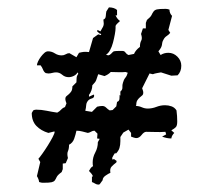

<svg xmlns="http://www.w3.org/2000/svg" viewBox="-20 -551 577 520"><path d="M229 -58V-73H232Q230 -78 227 -81.5Q224 -85 221 -88Q223 -92 225.5 -95.5Q228 -99 232 -101Q231 -104 231 -111Q231 -125 238 -138Q245 -151 245 -166L250 -175L243 -176L244 -189L236 -197Q231 -197 227 -194.5Q223 -192 218 -191Q210 -193 202.5 -195Q195 -197 187 -197Q185 -187 181 -175.5Q177 -164 167 -159Q167 -148 164 -141.5Q161 -135 164 -123L158 -109L150 -108V-93L147 -85Q136 -77 133.5 -71.5Q131 -66 128.5 -62.5Q126 -59 120 -57.5Q114 -56 96 -56Q92 -56 86 -58Q85 -66 80 -74L89 -112L84 -121Q87 -124 94.5 -134.5Q102 -145 109.5 -157Q117 -169 122.5 -179.5Q128 -190 128 -194L127 -195L111 -191Q91 -197 78.5 -210Q66 -223 66 -245L70 -252Q74 -254 78 -254Q92 -254 106.5 -251Q121 -248 135 -246Q141 -249 145.5 -254Q150 -259 156 -261L160 -271Q159 -274 158 -277Q157 -280 157 -283Q157 -288 160 -290.5Q163 -293 166.5 -296Q170 -299 173 -303.5Q176 -308 176 -317L187 -328Q187 -334 187.5 -340Q188 -346 192 -351L190 -355Q187 -349 180 -345.5Q173 -342 166 -342Q156 -342 148.5 -348.5Q141 -355 132 -355Q127 -355 121.5 -353.5Q116 -352 111 -352L104 -353Q99 -356 96.5 -362.5Q94 -369 90 -374H80Q80 -378 83 -384.5Q86 -391 90.5 -397Q95 -403 100 -407.5Q105 -412 110 -412Q120 -412 128.5 -406.5Q137 -401 147 -401Q153 -401 158 -404Q163 -407 168 -407L187 -396L194 -408Q202 -410 207 -410.5Q212 -411 221 -410L232 -448L246 -458L253 -456L254 -458Q254 -460 250 -460L243 -466L244 -470L252 -466Q255 -472 257 -475Q259 -478 260 -481Q261 -484 261 -487.5Q261 -491 260 -498Q266 -500 266.5 -507.5Q267 -515 268 -520L275 -531Q289 -531 297 -524V-509L293 -510Q296 -501 305 -494Q302 -491 298.5 -488Q295 -485 293 -481V-475Q293 -469 291 -458Q289 -447 286 -435.5Q283 -424 278 -415Q273 -406 267 -403L273 -401Q278 -402 281 -405.5Q284 -409 288 -412Q294 -413 300 -413Q306 -413 312 -413Q317 -413 320 -408.5Q323 -404 328 -402L343 -405Q347 -415 359 -424Q359 -435 362.5 -441Q366 -447 362 -459L367 -474H375V-489L378 -497Q388 -505 390.5 -510.5Q393 -516 396 -520Q399 -524 405 -525.5Q411 -527 429 -527Q433 -527 439 -525Q439 -515 446 -508L436 -470L441 -462Q437 -457 431.5 -453.5Q426 -450 423 -444Q420 -439 419.5 -435.5Q419 -432 418.5 -429Q418 -426 416 -422Q414 -418 409 -412L415 -402Q424 -408 436 -408Q450 -408 460.5 -397.5Q471 -387 471 -373Q471 -357 461 -347L444 -346L416 -355Q411 -354 405 -353Q399 -352 394 -350L385 -352L365 -312Q366 -309 367 -306Q368 -303 368 -300Q368 -295 365 -292.5Q362 -290 358.5 -287Q355 -284 352 -279.5Q349 -275 349 -266L348 -264Q356 -264 364 -260.5Q372 -257 380 -257Q392 -257 403.5 -261.5Q415 -266 427 -266Q436 -266 444.5 -263Q453 -260 458 -252Q459 -244 459.5 -237Q460 -230 460 -222Q460 -211 456.5 -207Q453 -203 444 -198L452 -191Q445 -184 444 -176Q432 -176 419 -181L430 -187L428 -194Q414 -193 401.5 -193.5Q389 -194 376 -194Q370 -194 363.5 -185.5Q357 -177 349 -177Q347 -177 342 -178.5Q337 -180 335 -181V-191L328 -200L314 -192L306 -180V-169Q306 -158 303.5 -150Q301 -142 293 -134V-136Q294 -137 293 -137Q291 -137 288 -131.5Q285 -126 284 -124V-119L289 -120L296 -115L295 -111Q287 -105 282 -99.5Q277 -94 279 -83Q274 -81 266 -75.5Q258 -70 258 -63L250 -52L247 -51Q242 -51 238 -53.5Q234 -56 229 -58ZM280 -356Q276 -352 272 -349.5Q268 -347 263 -345L246 -350Q242 -339 240.5 -334Q239 -329 230 -320Q230 -313 227.5 -306Q225 -299 221 -294V-289L234 -295L235 -292Q235 -286 229 -284.5Q223 -283 220 -280Q214 -274 213.5 -266.5Q213 -259 211 -251L229 -248L243 -262Q251 -264 257 -264Q263 -264 267.5 -259.5Q272 -255 277 -252L285 -253L295 -263L297 -275Q303 -277 303.5 -283Q304 -289 304 -294L306 -292V-303Q312 -308 311.5 -314.5Q311 -321 313 -327Q315 -335 319.5 -340.5Q324 -346 326 -354L320 -356Q310 -355 300 -355.5Q290 -356 280 -356Z"/></svg>

Font: ErikasBuero
Style: Regular
Weight: 400
Designer: Peter Wiegel
Foundry: Peter Wiegel
Version: Version 1.006